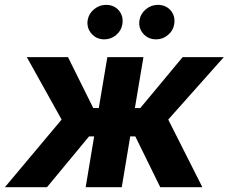

<svg xmlns="http://www.w3.org/2000/svg" viewBox="-41 -785 958 805"><path d="M-20.6 0 217.3 -283.7 71.4 -545.5H244L350.1 -332H373.2L409.1 -545.5H560.4L524.5 -332H547.2L724.8 -545.5H897.4L664.4 -283.7L807.5 0H631L526.3 -213.1H505L469.5 0H318.2L353.7 -213.1H332.4L155.9 0ZM614 -620Q579.9 -620 559.1 -644.2Q538.4 -668.3 544 -701.3Q548.7 -728 570.8 -746.3Q593 -764.6 620.7 -764.6Q654.8 -764.6 674.9 -740.8Q695 -717 689.3 -683.2Q685.4 -657 663.5 -638.5Q641.7 -620 614 -620ZM396.7 -620Q362.9 -620 342.2 -644.4Q321.4 -668.7 326.7 -701.3Q331.3 -728 353.5 -746.3Q375.7 -764.6 403.4 -764.6Q437.5 -764.6 457.6 -740.8Q477.6 -717 471.9 -683.2Q468 -657 446.2 -638.5Q424.4 -620 396.7 -620Z"/></svg>

Font: Karasuma Gothic
Style: Bold Italic
Weight: 700
Italic angle: 9.39998°
Designer: Rasmus Andersson / Ryoko Nishizuka
Foundry: Genbu
Version: Version 1.00